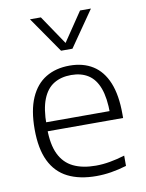

<svg xmlns="http://www.w3.org/2000/svg" viewBox="-90 -872 720 946"><g transform="rotate(-10 270.0 -399.0)"><path d="M315.5 9.5Q231.5 9.5 173.2 -19.8Q115 -49 85 -110.8Q55 -172.5 55 -270.5Q55 -365 82.2 -427Q109.5 -489 159.5 -519.2Q209.5 -549.5 278.5 -549.5Q346.5 -549.5 394.8 -519Q443 -488.5 468.5 -426.5Q494 -364.5 494 -269.5V-249.5H82.5V-294.5H453L434.5 -281.5Q434.5 -360.5 416.5 -409Q398.5 -457.5 363.5 -480Q328.5 -502.5 278 -502.5Q227.5 -502.5 191.2 -480.2Q155 -458 135.8 -409.5Q116.5 -361 116.5 -281.5V-263.5Q116.5 -183.5 140 -134.8Q163.5 -86 209.2 -63.8Q255 -41.5 322 -41.5Q356 -41.5 391.8 -47.8Q427.5 -54 467 -66V-14.5Q426.5 -2.5 389.5 3.5Q352.5 9.5 315.5 9.5ZM250.5 -629 126.5 -808H181L288 -649.5H270L377 -808H431.5L307.5 -629Z"/></g></svg>

Font: Encode Sans SemiExpanded Light
Style: Regular
Weight: 300
Width: 6
Designer: Multiple Designers
Foundry: Impallari Type
Version: Version 3.002